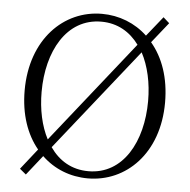

<svg xmlns="http://www.w3.org/2000/svg" viewBox="-54 -804 870 880"><g transform="rotate(5 381.0 -364.5)"><path d="M136 -362C136 -548 221 -706 381 -706C456 -706 514 -671 555 -615L183 -147C152 -206 136 -281 136 -362ZM577 -582C609 -522 626 -445 626 -362C626 -176 541 -18 381 -18C304 -18 245 -54 204 -113ZM381 -742C205 -742 58 -597 58 -362C58 -251 90 -161 143 -97L68 -2L97 22L169 -69C226 -14 301 15 381 15C557 15 704 -128 704 -362C704 -476 671 -567 616 -632L691 -726L663 -751L590 -660C534 -713 460 -742 381 -742Z"/></g></svg>

Font: Noto Serif CJK SC Light
Style: Regular
Weight: 300
Designer: Ryoko NISHIZUKA 西塚涼子 (kana & ideographs); Frank Grießhammer (Latin, Greek & Cyrillic); Wenlong ZHANG 张文龙 (bopomofo); San
Foundry: Adobe
Version: Version 2.001;hotconv 1.1.0;makeotfexe 2.6.0